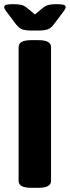

<svg xmlns="http://www.w3.org/2000/svg" viewBox="-25 -895 334 918"><path d="M128 -749Q95 -749 80.5 -755Q66 -761 52 -778L4 -842Q-5 -854 -5 -861Q-5 -869 5 -872Q15 -875 40 -875Q60 -875 75 -872Q90 -869 103 -858L142 -826L181 -858Q195 -869 209.5 -872Q224 -875 244 -875Q270 -875 279.5 -872Q289 -869 289 -861Q289 -854 280 -842L232 -778Q219 -761 204 -755Q189 -749 156 -749ZM124 3Q64 3 64 -30V-670Q64 -703 124 -703H159Q219 -703 219 -670V-30Q219 3 159 3Z"/></svg>

Font: Asap
Style: Bold
Weight: 700
Designer: Pablo Cosgaya
Foundry: Omnibus-Type
Version: Version 3.001; ttfautohint (v1.8.3)